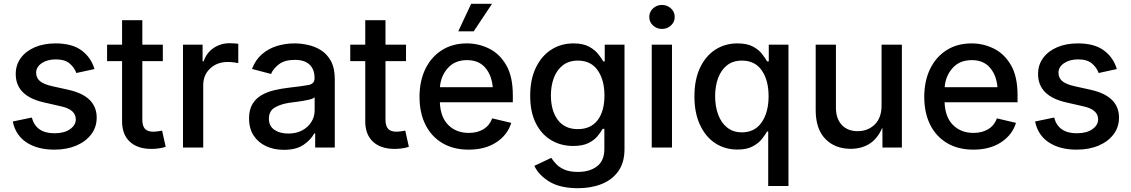

<svg xmlns="http://www.w3.org/2000/svg" viewBox="-20 -783 6004 1019"><path d="M268.1 11.2Q179.2 11.2 120.8 -27.1Q62.5 -65.4 47.9 -138.2L148.9 -159.2Q170.9 -75.7 269 -75.7Q321.3 -75.7 351.8 -97.4Q382.3 -119.1 382.3 -149.4Q382.3 -201.2 305.7 -218.3L213.9 -239.3Q63.5 -272.9 63.5 -390.1Q63.5 -439 90.6 -475.6Q117.7 -512.2 165.3 -532.5Q212.9 -552.7 274.9 -552.7Q363.3 -552.7 413.6 -514.9Q463.9 -477.1 481.4 -416.5L385.3 -395.5Q375 -424.3 349.6 -446Q324.2 -467.8 275.9 -467.8Q231.4 -467.8 201.7 -447.8Q171.9 -427.7 171.9 -397Q171.9 -369.6 191.7 -352.8Q211.4 -335.9 256.3 -325.7L344.2 -306.2Q493.2 -272.5 493.2 -158.7Q493.2 -108.9 464.6 -70.6Q436 -32.2 385.3 -10.5Q334.5 11.2 268.1 11.2Z M844.2 -545.9V-458.5H735.4V-147.5Q735.4 -114.7 749.3 -99.4Q763.2 -84 794.9 -84Q803.7 -84 817.1 -85.9Q830.6 -87.9 840.3 -89.8L859.4 -3.9Q842.3 2 822.5 4.6Q802.7 7.3 784.2 7.3Q710 7.3 668.9 -31Q627.9 -69.3 627.9 -138.7V-458.5H548.3V-545.9H627.9V-675.8H735.4V-545.9Z M951.2 0V-545.9H1055.2V-458H1061Q1075.7 -502.4 1113.5 -528.1Q1151.4 -553.7 1199.2 -553.7Q1209.5 -553.7 1222.9 -552.7Q1236.3 -551.8 1244.6 -550.8V-448.2Q1238.8 -449.7 1222.2 -451.9Q1205.6 -454.1 1188.5 -454.1Q1132.3 -454.1 1095.5 -419.7Q1058.6 -385.3 1058.6 -331.5V0Z M1486.3 12.2Q1434.1 12.2 1392.3 -7.1Q1350.6 -26.4 1326.2 -63.5Q1301.8 -100.6 1301.8 -154.3Q1301.8 -200.7 1319.8 -230.7Q1337.9 -260.7 1368.2 -278.1Q1398.4 -295.4 1435.8 -304.2Q1473.1 -313 1511.7 -317.4Q1584 -325.7 1616.7 -331.8Q1649.4 -337.9 1649.4 -366.7V-369.6Q1649.4 -415 1622.8 -440.2Q1596.2 -465.3 1544.9 -465.3Q1491.2 -465.3 1460.4 -441.9Q1429.7 -418.5 1418.5 -390.6L1317.4 -417Q1335.9 -465.8 1370.6 -495.6Q1405.3 -525.4 1450 -539.1Q1494.6 -552.7 1543.5 -552.7Q1576.2 -552.7 1613.3 -544.9Q1650.4 -537.1 1683.1 -516.8Q1715.8 -496.6 1736.3 -459Q1756.8 -421.4 1756.8 -362.3V0H1652.8V-74.7H1647.5Q1631.3 -42.5 1592 -15.1Q1552.7 12.2 1486.3 12.2ZM1510.3 -74.2Q1553.7 -74.2 1585 -91.6Q1616.2 -108.9 1633.1 -136.7Q1649.9 -164.6 1649.9 -196.8V-266.6Q1642.1 -258.8 1616.5 -253.2Q1590.8 -247.6 1562.5 -243.7Q1534.2 -239.7 1517.6 -237.8Q1472.2 -231.4 1439.7 -213.1Q1407.2 -194.8 1407.2 -152.8Q1407.2 -113.8 1436.3 -94Q1465.3 -74.2 1510.3 -74.2Z M2134.8 -545.9V-458.5H2025.9V-147.5Q2025.9 -114.7 2039.8 -99.4Q2053.7 -84 2085.4 -84Q2094.2 -84 2107.7 -85.9Q2121.1 -87.9 2130.9 -89.8L2149.9 -3.9Q2132.8 2 2113 4.6Q2093.3 7.3 2074.7 7.3Q2000.5 7.3 1959.5 -31Q1918.5 -69.3 1918.5 -138.7V-458.5H1838.9V-545.9H1918.5V-675.8H2025.9V-545.9Z M2467.3 11.2Q2386.7 11.2 2328.1 -23.4Q2269.5 -58.1 2238 -121.1Q2206.5 -184.1 2206.5 -269Q2206.5 -353 2237.5 -417Q2268.6 -481 2325.2 -516.8Q2381.8 -552.7 2458 -552.7Q2520 -552.7 2575.9 -525.1Q2631.8 -497.6 2666.7 -437.3Q2701.7 -377 2701.7 -278.3V-240.2H2314.5Q2317.4 -161.1 2359.4 -119.4Q2401.4 -77.6 2468.3 -77.6Q2513.2 -77.6 2545.7 -97.2Q2578.1 -116.7 2592.3 -154.8L2693.4 -130.9Q2673.8 -66.9 2614.3 -27.8Q2554.7 11.2 2467.3 11.2ZM2314.9 -320.3H2595.2Q2589.4 -384.8 2554.9 -424.3Q2520.5 -463.9 2458.5 -463.9Q2394 -463.9 2356.7 -421.6Q2319.3 -379.4 2314.9 -320.3ZM2412.1 -616.7 2480.5 -762.7H2591.3L2494.1 -616.7Z M3047.9 215.8Q2953.1 215.8 2896 181.2Q2838.9 146.5 2815.9 97.2L2905.8 54.7Q2915.5 70.3 2931.9 87.6Q2948.2 105 2975.8 117.2Q3003.4 129.4 3047.4 129.4Q3109.4 129.4 3148.4 99.9Q3187.5 70.3 3187.5 7.3V-99.1H3178.2Q3168.5 -81.1 3151.1 -60.1Q3133.8 -39.1 3102.8 -23.7Q3071.8 -8.3 3022 -8.3Q2957.5 -8.3 2906 -38.6Q2854.5 -68.8 2824.2 -128.2Q2793.9 -187.5 2793.9 -274.9Q2793.9 -361.8 2824 -424.1Q2854 -486.3 2905.8 -519.5Q2957.5 -552.7 3023.4 -552.7Q3073.7 -552.7 3105.2 -535.9Q3136.7 -519 3154.5 -496.6Q3172.4 -474.1 3181.6 -457H3189.5V-545.9H3294.4V7.8Q3294.4 79.6 3261.7 125.5Q3229 171.4 3173.3 193.6Q3117.7 215.8 3047.9 215.8ZM3046.9 -97.7Q3115.2 -97.7 3151.6 -145Q3188 -192.4 3188 -276.4Q3188 -358.4 3152.1 -409.9Q3116.2 -461.4 3046.9 -461.4Q2999.5 -461.4 2967.5 -436.8Q2935.5 -412.1 2919.7 -370.4Q2903.8 -328.6 2903.8 -276.4Q2903.8 -196.3 2940.2 -147Q2976.6 -97.7 3046.9 -97.7Z M3439 0V-545.9H3546.4V0ZM3493.2 -629.4Q3465.3 -629.4 3445.6 -647.9Q3425.8 -666.5 3425.8 -692.9Q3425.8 -719.7 3445.6 -738.3Q3465.3 -756.8 3493.2 -756.8Q3521 -756.8 3541 -738.3Q3561 -719.7 3561 -692.9Q3561 -666.5 3541 -647.9Q3521 -629.4 3493.2 -629.4Z M4164.6 204.1H4057.1V-85.4H4051.3Q4041.5 -67.9 4023.7 -45.4Q4005.9 -22.9 3974.6 -6.1Q3943.4 10.7 3894 10.7Q3827.6 10.7 3776.1 -22.9Q3724.6 -56.6 3695.1 -120.1Q3665.5 -183.6 3665.5 -271.5Q3665.5 -360.4 3695.3 -423.3Q3725.1 -486.3 3776.6 -519.5Q3828.1 -552.7 3894 -552.7Q3944.8 -552.7 3976.1 -535.9Q4007.3 -519 4024.7 -496.3Q4042 -473.6 4051.3 -457H4060.1V-545.9H4164.6ZM3917.5 -80.6Q3985.8 -80.6 4022.5 -133.8Q4059.1 -187 4059.1 -272.5Q4059.1 -357.4 4022.9 -409.4Q3986.8 -461.4 3917.5 -461.4Q3870.1 -461.4 3838.6 -436.5Q3807.1 -411.6 3791.3 -368.9Q3775.4 -326.2 3775.4 -272.5Q3775.4 -218.3 3791.5 -174.8Q3807.6 -131.3 3839.4 -106Q3871.1 -80.6 3917.5 -80.6Z M4495.1 6.8Q4411.6 6.8 4360.4 -45.7Q4309.1 -98.1 4309.1 -199.2V-545.9H4416.5V-212.4Q4416.5 -153.3 4447.5 -120.1Q4478.5 -86.9 4531.7 -86.9Q4586.4 -86.9 4622.6 -122.3Q4658.7 -157.7 4658.7 -222.7V-545.9H4766.6V0H4663.6L4663.1 -106Q4637.2 -46.4 4594.5 -19.8Q4551.8 6.8 4495.1 6.8Z M5146 11.2Q5065.4 11.2 5006.8 -23.4Q4948.2 -58.1 4916.7 -121.1Q4885.3 -184.1 4885.3 -269Q4885.3 -353 4916.3 -417Q4947.3 -481 5003.9 -516.8Q5060.5 -552.7 5136.7 -552.7Q5198.7 -552.7 5254.6 -525.1Q5310.5 -497.6 5345.5 -437.3Q5380.4 -377 5380.4 -278.3V-240.2H4993.2Q4996.1 -161.1 5038.1 -119.4Q5080.1 -77.6 5147 -77.6Q5191.9 -77.6 5224.4 -97.2Q5256.8 -116.7 5271 -154.8L5372.1 -130.9Q5352.5 -66.9 5293 -27.8Q5233.4 11.2 5146 11.2ZM4993.7 -320.3H5273.9Q5268.1 -384.8 5233.6 -424.3Q5199.2 -463.9 5137.2 -463.9Q5072.8 -463.9 5035.4 -421.6Q4998 -379.4 4993.7 -320.3Z M5693.8 11.2Q5605 11.2 5546.6 -27.1Q5488.3 -65.4 5473.6 -138.2L5574.7 -159.2Q5596.7 -75.7 5694.8 -75.7Q5747.1 -75.7 5777.6 -97.4Q5808.1 -119.1 5808.1 -149.4Q5808.1 -201.2 5731.4 -218.3L5639.6 -239.3Q5489.3 -272.9 5489.3 -390.1Q5489.3 -439 5516.4 -475.6Q5543.5 -512.2 5591.1 -532.5Q5638.7 -552.7 5700.7 -552.7Q5789.1 -552.7 5839.4 -514.9Q5889.6 -477.1 5907.2 -416.5L5811 -395.5Q5800.8 -424.3 5775.4 -446Q5750 -467.8 5701.7 -467.8Q5657.2 -467.8 5627.4 -447.8Q5597.7 -427.7 5597.7 -397Q5597.7 -369.6 5617.4 -352.8Q5637.2 -335.9 5682.1 -325.7L5770 -306.2Q5918.9 -272.5 5918.9 -158.7Q5918.9 -108.9 5890.4 -70.6Q5861.8 -32.2 5811 -10.5Q5760.3 11.2 5693.8 11.2Z"/></svg>

Font: Inter Medium
Style: Regular
Weight: 500
Designer: Rasmus Andersson
Foundry: rsms
Version: Version 4.001;git-9221beed3